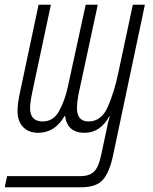

<svg xmlns="http://www.w3.org/2000/svg" viewBox="-56 -551 645 811"><path d="M287 240Q351 240 378.5 208.5Q406 177 421 108L556 -531H505L443 -240Q426 -160 399 -99Q372 -38 318 -38Q269 -38 269 -95Q269 -105 270.5 -119.5Q272 -134 275 -150L357 -531H306L230 -182Q218 -127 194 -82.5Q170 -38 124 -38Q71 -38 71 -95Q71 -117 81 -165L159 -531H107L28 -159Q24 -141 21 -120Q18 -99 18 -84Q18 -38 42 -14Q66 10 105 10Q176 10 217 -61H219Q228 10 302 10Q367 10 406 -60H408Q403 -45 399.5 -29Q396 -13 393 2L371 105Q360 157 340 175Q320 193 284 193H-26L-36 240Z"/></svg>

Font: Noto Sans Display Condensed Light
Style: Italic
Weight: 300
Width: 3
Designer: Monotype Design team
Foundry: Monotype Imaging Inc.
Version: 1.000